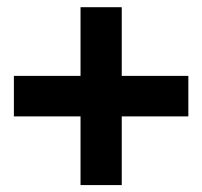

<svg xmlns="http://www.w3.org/2000/svg" viewBox="-20 -581 575 546"><path d="M209 -250H19.5V-365.2H209V-560.5H326.2V-365.2H515.6V-250H326.2V-54.7H209Z"/></svg>

Font: Reddit Sans Chocolate
Style: Bold
Weight: 700
Designer: Stephen Hutchings
Foundry: Reddit
Version: Version 1.011